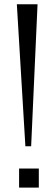

<svg xmlns="http://www.w3.org/2000/svg" viewBox="-20 -859 252 879"><path d="M96.2 -189.5 57.1 -839.4H151.9L122.6 -189.5ZM67.4 0V-87.4H157.7V0Z"/></svg>

Font: Oswald-Light
Style: Light
Weight: 300
Designer: vernon adams
Foundry: vernon adams
Version: Version ; ttfautohint (v0.92.18-e454-dirty) -l 8 -r 50 -G 20